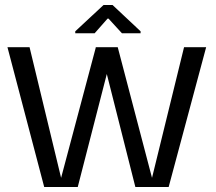

<svg xmlns="http://www.w3.org/2000/svg" viewBox="-20 -753 870 773"><path d="M366 -563H454L410 -455L293 0H158L10 -563H99L226 -37ZM721 -563H810L659 0H525L410 -455L365 -563H454L592 -37ZM283 -619V-627L397 -733H433L546 -627V-619H471L417 -678H413L361 -619Z"/></svg>

Font: Darker Grotesque SemiBold
Style: Regular
Weight: 600
Designer: Gabriel Lam
Foundry: TypeRant
Version: Version 1.000;gftools[0.9.28]